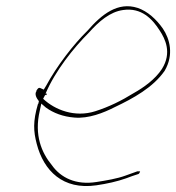

<svg xmlns="http://www.w3.org/2000/svg" viewBox="-20 -581 580 632"><path d="M100 -281C93 -271 100 -258 108 -248L106 -239H105C88 -181 90 -149 101 -107C124 -19 187 45 297 29C332 24 367 16 395 6C408 1 422 -4 435 -8C436 -8 439 -10 441 -16V-17C442 -18 439 -16 440 -17H432L393 -3C366 7 330 13 298 18C230 29 180 4 151 -37C117 -78 92 -136 111 -217L116 -240L131 -227C156 -209 187 -197 225 -194C271 -190 320 -209 359 -229C418 -257 484 -293 522 -348C553 -401 539 -453 516 -487C495 -517 466 -544 433 -555C368 -576 315 -534 268 -480C222 -435 167 -364 132 -299L124 -286L113 -291C108 -293 106 -292 100 -283ZM122 -256 130 -271 129 -268H133L134 -273H130C162 -348 222 -423 272 -473C306 -511 342 -542 385 -548C446 -557 482 -518 506 -480C523 -454 547 -408 513 -354C491 -320 453 -293 421 -275C379 -249 338 -229 294 -215C226 -193 160 -220 123 -255ZM522 -347Z"/></svg>

Font: Stray Cat
Style: HlCnObl
Weight: 100
Version: Version 1.0